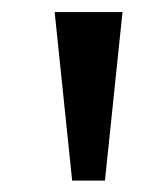

<svg xmlns="http://www.w3.org/2000/svg" viewBox="-20 -748 274 326"><path d="M102.5 -441.4 72.8 -727.5H188L158.2 -441.4Z"/></svg>

Font: Inter Tight Medium
Style: Regular
Weight: 500
Designer: Rasmus Andersson
Foundry: rsms
Version: Version 3.004; ttfautohint (v1.8.4.7-5d5b)